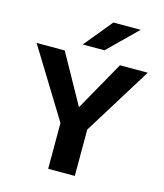

<svg xmlns="http://www.w3.org/2000/svg" viewBox="-130 -1004 942 1101"><g transform="rotate(15 340.5 -453.5)"><path d="M10 0ZM419 -275V0H261V-272L10 -680H177L340 -387L505 -680H670ZM405 -907H567L397 -740H268Z"/></g></svg>

Font: Martel Sans ExtraBold
Style: Regular
Weight: 800
Designer: Dan Reynolds and Mathieu Réguer
Foundry: Dan Reynolds and Mathieu Réguer
Version: Version 1.002; ttfautohint (v1.1) -l 5 -r 5 -G 72 -x 0 -D la